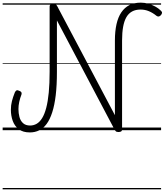

<svg xmlns="http://www.w3.org/2000/svg" viewBox="-20 -981 1241 1447"><path d="M205 17Q153 17 121.5 -7Q90 -31 76 -70Q62 -109 62 -154Q62 -188 70 -219Q78 -250 92 -285Q98 -297 105 -300Q112 -303 124 -297Q136 -293 140.5 -286.5Q145 -280 142 -269Q131 -241 125 -213Q119 -185 119 -159Q119 -128 126.5 -99.5Q134 -71 153.5 -53Q173 -35 207 -35Q234 -35 257 -48.5Q280 -62 298 -91.5Q316 -121 328.5 -168.5Q341 -216 347.5 -283.5Q354 -351 354 -440V-932Q354 -942 360.5 -946.5Q367 -951 381 -951Q393 -951 400 -947Q407 -943 411 -935L846 -113V-676Q846 -745 858 -798.5Q870 -852 894.5 -888Q919 -924 955 -942.5Q991 -961 1041 -961Q1070 -961 1098 -953Q1126 -945 1150.5 -931.5Q1175 -918 1193 -900Q1202 -892 1201 -883.5Q1200 -875 1192 -866Q1183 -857 1175 -856.5Q1167 -856 1159 -862Q1132 -884 1102.5 -896.5Q1073 -909 1039 -909Q1002 -909 975.5 -894.5Q949 -880 932.5 -851.5Q916 -823 908 -779Q900 -735 900 -676V-6Q900 5 893 9.5Q886 14 873 14Q866 14 860.5 12.5Q855 11 851.5 7Q848 3 844 -3L409 -827V-439Q409 -339 400 -263.5Q391 -188 373.5 -134Q356 -80 331.5 -47Q307 -14 275 1.5Q243 17 205 17ZM0 436H1194V446H0ZM0 -20H1194V0H0ZM0 -505H1194V-500H0ZM0 -956H1194V-946H0Z"/></svg>

Font: Playwrite HU Guides
Style: Regular
Weight: 400
Designer: Veronika Burian, José Scaglione
Foundry: TypeTogether
Version: Version 1.003